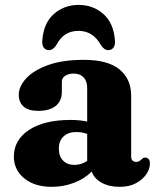

<svg xmlns="http://www.w3.org/2000/svg" viewBox="-20 -728 622 762"><path d="M35 -106.5Q35 -172.5 95.2 -212.2Q155.5 -252 259.5 -252Q297 -252 326 -245.5V-380Q326 -406 311.8 -421Q297.5 -436 272.5 -436Q251.5 -436 238.5 -427Q225.5 -418 225.5 -404V-363.5Q225.5 -327 201 -307.5Q176.5 -288 131.5 -288Q93 -288 73.8 -305Q54.5 -322 54.5 -352Q54.5 -384.5 83.5 -416.5Q112.5 -448.5 170 -469.5Q227.5 -490.5 313 -490.5Q408 -490.5 454.2 -452.5Q500.5 -414.5 500.5 -349V-108.5Q500.5 -85.5 521 -85.5Q529 -85.5 533.5 -88.8Q538 -92 542 -95.5Q544.5 -98.5 547.8 -100.5Q551 -102.5 555.5 -102.5Q575 -102.5 575 -78.5Q575 -58 560.8 -36.8Q546.5 -15.5 519.8 -1Q493 13.5 455 13.5Q412.5 13.5 382.8 -3.2Q353 -20 344 -47.5Q316 -18.5 273.8 -2.5Q231.5 13.5 185.5 13.5Q117.5 13.5 76.2 -20.2Q35 -54 35 -106.5ZM213.5 -138.5Q213.5 -107.5 230.5 -90.5Q247.5 -73.5 274.5 -73.5Q302.5 -73.5 326 -89.5V-196.5Q305.5 -204 282.5 -204Q251 -204 232.2 -186.5Q213.5 -169 213.5 -138.5ZM292 -605.5Q262.5 -605.5 241.2 -592.5Q220 -579.5 204 -550Q191 -529 174.5 -529Q160.5 -529 153.2 -539.8Q146 -550.5 148 -568.5Q153 -636.5 193.8 -672.5Q234.5 -708.5 292 -708.5Q349.5 -708.5 390.2 -672.5Q431 -636.5 436 -568.5Q438 -550.5 430.8 -539.8Q423.5 -529 409.5 -529Q393 -529 380 -550Q348.5 -605.5 292 -605.5Z"/></svg>

Font: Fraunces 9pt Soft
Style: Bold
Weight: 700
Version: Version 1.000;[b76b70a41]